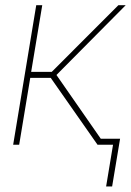

<svg xmlns="http://www.w3.org/2000/svg" viewBox="-20 -542 491 719"><path d="M29.3 0 115.7 -522.5H138.2L96.7 -272.9H173.8L423.3 -522.5H450.7L191.4 -261.2L373 0H345.2L169.9 -250.5H93.3L51.8 0ZM377.4 156.2 403.3 0H350.6L354.5 -22.5H429.7L399.9 156.2Z"/></svg>

Font: Inter 28pt Thin
Style: Italic
Weight: 250
Italic angle: -9.3988°
Designer: Rasmus Andersson
Foundry: rsms
Version: Version 4.001;git-66647c0bb